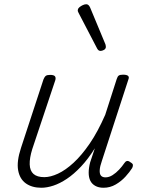

<svg xmlns="http://www.w3.org/2000/svg" viewBox="-20 -868 686 905"><path d="M175 17Q131 17 102 -3.5Q73 -24 65.5 -65.5Q58 -107 79 -171L185 -494Q190 -506 196 -510.5Q202 -515 216 -515Q233 -515 238.5 -509Q244 -503 241 -491L132 -165Q119 -123 120 -93Q121 -63 138 -48Q155 -33 189 -33Q218 -33 253.5 -49.5Q289 -66 327 -101Q365 -136 403 -191.5Q441 -247 476 -327L530 -495Q534 -508 540 -512Q546 -516 560 -516Q577 -516 583.5 -510.5Q590 -505 585 -493L460 -109Q451 -84 450 -66Q449 -48 456 -40Q463 -32 477 -32Q494 -32 510.5 -42.5Q527 -53 541.5 -68.5Q556 -84 566 -99Q571 -107 578 -109Q585 -111 595 -103Q606 -97 606.5 -90.5Q607 -84 603 -76Q591 -57 571.5 -35.5Q552 -14 525.5 1.5Q499 17 468 17Q445 17 429 8Q413 -1 405.5 -16.5Q398 -32 398 -54Q398 -76 405 -103L427 -169Q395 -118 361.5 -82.5Q328 -47 295 -25Q262 -3 231.5 7Q201 17 175 17ZM454 -628Q450 -628 446 -630Q442 -632 438 -639L350 -808Q348 -812 347 -815Q346 -818 347 -822Q348 -829 355 -834.5Q362 -840 370.5 -844Q379 -848 387 -848Q398 -848 405 -832L477 -659Q478 -655 478.5 -652Q479 -649 479 -646Q478 -637 469.5 -632.5Q461 -628 454 -628Z"/></svg>

Font: Playwrite CU ExtraLight
Style: Regular
Weight: 250
Designer: Veronika Burian, José Scaglione
Foundry: TypeTogether
Version: Version 1.002